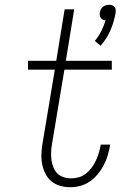

<svg xmlns="http://www.w3.org/2000/svg" viewBox="-20 -774 540 802"><path d="M400 -583 376 -603Q392 -622 403 -644Q414 -666 421 -689Q415 -689 410 -691.5Q405 -694 401.5 -698.5Q398 -703 397 -709Q396 -715 397 -721Q398 -728 401 -734.5Q404 -741 410 -745.5Q416 -750 422.5 -752Q429 -754 436 -754Q443 -754 448.5 -752Q454 -750 458 -745.5Q462 -741 463 -734.5Q464 -728 463 -721Q457 -685 442 -649Q427 -613 400 -583ZM274 8Q251 8 230.5 2Q210 -4 194.5 -17Q179 -30 169.5 -49Q160 -68 156 -89Q152 -110 153 -132.5Q154 -155 158 -177L209 -483H97V-520H215L250 -735H290L255 -520H447V-483H249L197 -171Q194 -154 193.5 -137.5Q193 -121 195 -105.5Q197 -90 203 -75Q209 -60 219.5 -49.5Q230 -39 245.5 -34Q261 -29 278 -29Q293 -29 309 -33.5Q325 -38 338.5 -48.5Q352 -59 362.5 -73Q373 -87 380 -102Q387 -117 392 -133Q397 -149 400 -165L401 -170H440L439 -163Q435 -142 429 -122Q423 -102 412.5 -82.5Q402 -63 387.5 -45.5Q373 -28 354.5 -15.5Q336 -3 315 2.5Q294 8 274 8Z"/></svg>

Font: Iosevka Term Curly XLt Obl
Style: Regular
Weight: 200
Italic angle: -9°
Designer: Belleve Invis
Foundry: Belleve Invis
Version: Version 32.3.0